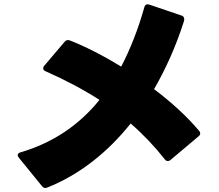

<svg xmlns="http://www.w3.org/2000/svg" viewBox="-20 -842 1040 911"><path d="M204 48C355 -12 489 -117 600 -256C660 -204 713 -148 762 -86C766 -80 771 -78 776 -78C780 -78 785 -79 789 -83L922 -195C927 -199 930 -204 930 -209C930 -213 928 -218 924 -222C866 -291 792 -358 711 -419C767 -516 815 -623 852 -739C857 -754 853 -764 842 -768L689 -820C677 -824 668 -820 665 -808C635 -702 598 -608 555 -526C472 -577 388 -620 312 -650C302 -654 293 -652 286 -643L190 -530C186 -526 185 -522 185 -518C185 -512 188 -507 196 -504C291 -462 376 -417 452 -368C354 -247 230 -164 77 -119C69 -117 64 -112 64 -106C64 -102 66 -98 70 -93L179 41C186 50 194 52 204 48Z"/></svg>

Font: LINE Seed JP_OTF ExtraBold
Style: Regular
Weight: 800
Designer: LY Corporation & Fontrix & Fontworks
Version: Version 1.013